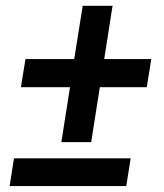

<svg xmlns="http://www.w3.org/2000/svg" viewBox="-20 -643 565 663"><path d="M339.8 -439H502.4L486.8 -341.8H324.7L294.9 -152.3H191.9L221.7 -341.8H52.2L67.9 -439H236.3L265.6 -623H368.7ZM416 -0.5H13.2L28.3 -96.2H431.2Z"/></svg>

Font: RobotoDraft Medium
Style: Italic
Weight: 500
Italic angle: -12°
Version: Version 2.001152; 2014